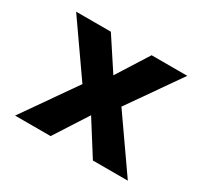

<svg xmlns="http://www.w3.org/2000/svg" viewBox="-117 -697 906 857"><g transform="rotate(30 336.0 -269.0)"><path d="M46 0 236 -272 50 -538H229L336 -375L439 -538H623L437 -272L627 0H447L339 -171L229 0Z"/></g></svg>

Font: Geist ExtBd
Style: Regular
Weight: 400
Designer: Basement.studio, Andrés Briganti, Mateo Zaragoza
Foundry: Basement.studio, Vercel, Andrés Briganti, Guido Ferreyra, Mateo Zaragoza
Version: Version 1.401